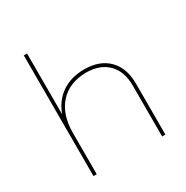

<svg xmlns="http://www.w3.org/2000/svg" viewBox="-169 -882 989 1022"><g transform="rotate(-30 325.0 -371.0)"><path d="M557 -313V0H537V-313Q537 -400 488.5 -448.5Q440 -497 354 -497Q251 -495 193 -430.5Q135 -366 135 -253V0H115V-742H135V-368Q160 -438 216 -477Q272 -516 354 -517Q450 -517 503.5 -463Q557 -409 557 -313Z"/></g></svg>

Font: TypoPRO Montserrat
Style: Regular
Weight: 250
Designer: Julieta Ulanovsky
Foundry: Julieta Ulanovsky
Version: Version 6.001